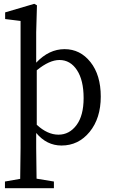

<svg xmlns="http://www.w3.org/2000/svg" viewBox="-20 -749 594 1008"><path d="M173 -380V-94Q229 -42 287 -42Q344 -42 381.5 -92Q419 -142 419 -234Q419 -328 384 -381Q349 -434 292 -434Q239 -434 173 -380ZM170 -579V-420Q237 -491 319 -491Q401 -491 455 -423Q509 -355 509 -242Q509 -128 450.5 -56.5Q392 15 303 15Q225 15 170 -51V28Q170 81 172 189L263 204V239H6V204L86 190Q88 80 88 28V-639L7 -649V-684L160 -729L174 -721Z"/></svg>

Font: TypoPRO Source Serif Pro
Style: Regular
Weight: 400
Designer: Frank Grießhammer
Foundry: Adobe Systems Incorporated
Version: Version 1.017;PS 1.0;hotconv 1.0.79;makeotf.lib2.5.61930